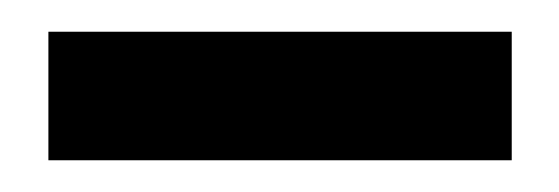

<svg xmlns="http://www.w3.org/2000/svg" viewBox="-20 -796 352 121"><path d="M10.5 -695V-776H302.5V-695Z"/></svg>

Font: Libre Caslon Text Medium
Style: Regular
Weight: 500
Designer: Pablo Impallari, Rodrigo Fuenzalida, Katja Schimmel
Foundry: Pablo Impallari, Rodrigo Fuenzalida
Version: Version 2.000